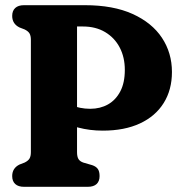

<svg xmlns="http://www.w3.org/2000/svg" viewBox="-20 -720 697 740"><path d="M642.7 -442.5Q642.7 -373.9 610.9 -323Q579.1 -272 519.5 -244.3Q459.9 -216.5 376 -216.5Q326.2 -216.5 281.2 -228.4Q236.2 -240.2 200.8 -260.4L209.7 -340.5Q232.2 -326.2 251.2 -317.3Q270.3 -308.4 288.9 -304.5Q307.6 -300.7 327.6 -300.7Q366.3 -300.7 396.3 -317.6Q426.3 -334.6 443.7 -367.9Q461.1 -401.2 461.1 -450.4Q461.1 -499.4 441.3 -537Q421.6 -574.6 385.2 -596.3Q348.9 -617.9 299.7 -617.9H276.9V-133.7Q276.9 -116.4 282.3 -107.2Q287.8 -98.1 300.8 -93.5L335.5 -83.4Q350 -78.5 356.9 -69Q363.8 -59.6 363.8 -41.3Q363.8 -21.5 352.3 -10.7Q340.8 0 318.2 0H72.6Q50.5 0 38.8 -10.7Q27 -21.5 27 -41.3Q27 -71.9 55.1 -85.8L75 -93.5Q88.6 -100.2 93.8 -109.1Q99 -118 99 -133.7V-566.3Q99 -582.1 93.8 -591Q88.6 -599.8 75 -606.5L55.1 -614.2Q27 -628.1 27 -658.7Q27 -678.6 38.8 -689.3Q50.5 -700 72.6 -700H307.2Q416.4 -700 491.1 -666.2Q565.8 -632.3 604.2 -574.3Q642.7 -516.2 642.7 -442.5Z"/></svg>

Font: Fraunces 144pt S100 Black
Style: Regular
Weight: 900
Version: Version 1.000